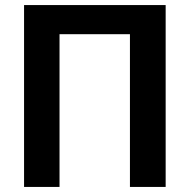

<svg xmlns="http://www.w3.org/2000/svg" viewBox="-20 -710 749 758"><path d="M75 -690H634V28H493V-575H215V28H75Z"/></svg>

Font: LINE Seed Sans KR Bold
Style: Regular
Weight: 700
Designer: LINE BX Design & Sandoll Inc & Dalton Maag Ltd
Foundry: Sandoll Inc.
Version: Version 1.000